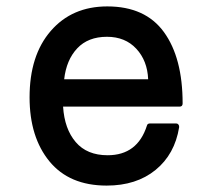

<svg xmlns="http://www.w3.org/2000/svg" viewBox="-20 -559 658 596"><path d="M71.8 -256.8Q71.8 -387.2 137.7 -463.1Q203.6 -539.1 313 -539.1Q431.2 -539.1 489 -459.2Q546.9 -379.4 546.9 -237.8Q546.9 -228 537.1 -228H175.8Q180.2 -158.7 215.1 -117.9Q250 -77.1 314 -77.1Q406.7 -77.1 436 -168.9Q437.5 -175.8 445.8 -175.8H526.9Q531.2 -175.8 533.9 -172.4Q536.6 -168.9 536.1 -164.1Q522.5 -80.1 462.9 -31.5Q403.3 17.1 311 17.1Q195.3 17.1 133.5 -58.1Q71.8 -133.3 71.8 -256.8ZM312 -444.8Q253.4 -444.8 219.7 -408.9Q186 -373 179.2 -313H439.9Q437.5 -370.6 403.1 -407.7Q368.7 -444.8 312 -444.8Z"/></svg>

Font: Fragment Mono SemBd
Style: Regular
Weight: 600
Designer: Wei Huang based on Nimbus Sans by URW Studio, based on Helvetica by Max Miedinger.
Foundry: Wei Huang
Version: Version 1.011